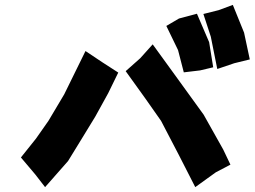

<svg xmlns="http://www.w3.org/2000/svg" viewBox="-20 -810 1040 784"><path d="M659.2 -704.1 707 -605.5 730.5 -514.6 796.9 -522.5 850.6 -535.2 834 -637.7 784.2 -753.9 710.9 -734.4ZM810.5 -752.9 840.8 -660.2 867.2 -528.3 936.5 -551.8 1000 -567.4 976.6 -676.8 930.7 -790 873 -768.6ZM329.1 -601.6 242.2 -424.8 177.7 -316.4 127 -244.1 65.4 -167 124 -97.7 164.1 -45.9 257.8 -152.3 307.6 -233.4 369.1 -334 421.9 -429.7 462.9 -513.7 396.5 -556.6ZM493.2 -519.5 573.2 -408.2 637.7 -316.4 710 -177.7 777.3 -45.9 861.3 -106.4 920.9 -137.7 891.6 -199.2 811.5 -341.8 704.1 -490.2 603.5 -628.9 552.7 -572.3Z"/></svg>

Font: MaokenAssortedSans-TC
Style: Regular
Weight: 500
Version: Version 0.83